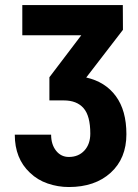

<svg xmlns="http://www.w3.org/2000/svg" viewBox="-20 -731 546 761"><path d="M302.2 -591.3H68.4V-710.9H466.8L467.3 -612.8L321.8 -423.8Q397.5 -406.7 439.2 -349.9Q481 -293 481 -199.2Q481 -103 418.7 -46.4Q356.4 10.3 252.9 10.3Q209.5 10.3 168.9 -3.7Q128.4 -17.6 98.6 -46.4Q38.6 -102.5 38.6 -197.3H182.6Q182.6 -158.7 202.1 -133.8Q221.7 -108.9 252.9 -108.9Q291 -108.9 314.5 -134.3Q337.9 -159.7 337.9 -201.7Q337.9 -272 311 -302.5Q284.2 -333 232.9 -333H175.8V-424.8Z"/></svg>

Font: MAUL Condensed Bold
Style: Condensed Bold
Weight: 700
Designer: MAUL
Version: Version 1.0; 2020; ttfautohint (v1.8.3)